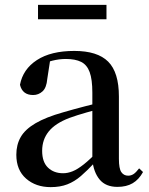

<svg xmlns="http://www.w3.org/2000/svg" viewBox="-20 -752 613 788"><path d="M188 16Q127 16 87 -19Q47 -54 47 -117Q47 -158 65 -189.5Q83 -221 125.5 -246Q168 -271 239 -291Q280 -303 328 -315.5Q376 -328 416 -337V-312Q376 -302 335.5 -290.5Q295 -279 265 -268Q207 -246 180 -212.5Q153 -179 153 -133Q153 -87 177 -64Q201 -41 239 -41Q258 -41 278 -49Q298 -57 324 -77.5Q350 -98 385 -135L398 -84H368Q338 -52 312 -29.5Q286 -7 256.5 4.5Q227 16 188 16ZM462 15Q414 15 389 -15Q364 -45 359 -96V-99V-372Q359 -426 348 -456Q337 -486 313 -498Q289 -510 250 -510Q223 -510 195 -503Q167 -496 132 -480L186 -506L174 -428Q171 -392 154.5 -377Q138 -362 116 -362Q72 -362 62 -404Q74 -468 131.5 -505.5Q189 -543 285 -543Q380 -543 424 -499Q468 -455 468 -356V-100Q468 -60 478 -45.5Q488 -31 506 -31Q518 -31 528 -37.5Q538 -44 551 -61L567 -46Q550 -15 524.5 0Q499 15 462 15ZM136 -673V-732H417V-673Z"/></svg>

Font: Noto Serif KR SemiBold
Style: Regular
Weight: 600
Designer: Ryoko NISHIZUKA 西塚涼子 (kana & ideographs); Frank Grießhammer (Latin, Greek & Cyrillic); Wenlong ZHANG 张文龙 (bopomofo); San
Foundry: Adobe
Version: Version 2.003-H1;hotconv 1.1.1;makeotfexe 2.6.0